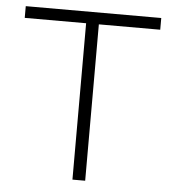

<svg xmlns="http://www.w3.org/2000/svg" viewBox="-49 -706 675 751"><g transform="rotate(5 288.0 -330.0)"><path d="M554 -660V-614H313V0H263V-614H22V-660Z"/></g></svg>

Font: Work Sans Light
Style: Regular
Weight: 300
Designer: Wei Huang
Foundry: Wei Huang
Version: Version 2.012; ttfautohint (v1.8.3)